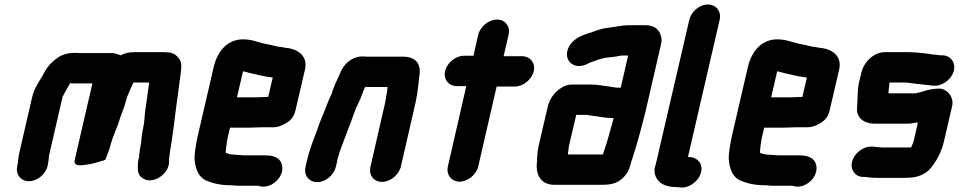

<svg xmlns="http://www.w3.org/2000/svg" viewBox="-20 -749 4265 854"><path d="M192 -11 193 -18C196 -31 197 -44 198 -57L258 -317C258 -318 259 -320 261 -323C269 -341 282 -360 291 -377V-379C298 -378 303 -378 307 -378H391L312 -36C308 -18 324 -12 343 -14C367 -16 389 -20 412 -27C430 -33 439 -33 449 -39C456 -59 464 -77 470 -97C480 -142 503 -182 515 -227C522 -248 532 -268 537 -289C541 -304 545 -319 551 -331L560 -353C566 -364 569 -372 573 -382H644L643 -378C638 -342 632 -300 627 -264C622 -235 624 -211 617 -181L611 -149C609 -127 607 -104 602 -82C601 -73 600 -64 599 -57C599 -55 598 -53 599 -51L596 -41C594 -32 593 -22 593 -10V0C593 18 598 32 612 42C656 76 732 27 732 -29V-39C731 -40 732 -42 732 -43C733 -48 734 -53 734 -58C736 -68 736 -78 738 -88C740 -95 741 -103 742 -111C745 -126 746 -144 749 -160L753 -188C757 -216 760 -249 764 -276C772 -328 778 -385 785 -432C788 -463 787 -478 770 -496C754 -513 739 -517 709 -517H578C554 -517 535 -513 517 -503C512 -505 489 -513 481 -513H338C333 -513 328 -513 320 -514C280 -514 254 -507 228 -486C204 -468 185 -445 171 -415C154 -387 132 -355 123 -317L67 -74C62 -54 61 -37 59 -21L57 -11C48 26 72 57 109 57C146 57 183 26 192 -11Z M1115 -316H1034L1061 -432C1075 -429 1088 -425 1100 -422C1127 -417 1152 -409 1180 -406L1193 -404L1173 -318C1160 -318 1129 -316 1115 -316ZM1146 -183H1199C1214 -183 1232 -189 1254 -202C1276 -215 1288 -233 1294 -257L1337 -442C1349 -502 1304 -532 1247 -537L1230 -540L1214 -542C1197 -546 1174 -552 1155 -555C1125 -562 1099 -574 1061 -574C990 -574 946 -519 930 -449L859 -142C856 -129 854 -117 852 -106C847 -74 843 -52 847 -27C852 7 864 37 893 52C923 66 960 75 1006 75H1012C1020 76 1027 77 1035 77H1128C1185 98 1251 35 1233 -20C1224 -47 1198 -58 1158 -58H1066C1057 -58 1047 -60 1036 -60C1031 -60 1015 -62 1010 -62L996 -65C992 -66 989 -67 986 -68C985 -70 984 -72 984 -75C984 -76 985 -76 984 -77C985 -82 986 -88 986 -94C988 -109 990 -126 994 -143L1003 -181H1084C1098 -181 1132 -183 1146 -183Z M1474 -7 1480 -34C1481 -39 1482 -46 1486 -57C1488 -66 1491 -75 1494 -82L1505 -112C1512 -131 1523 -160 1531 -181C1546 -216 1556 -256 1574 -290C1586 -313 1593 -340 1604 -362H1704C1703 -359 1703 -350 1702 -347C1699 -330 1697 -311 1693 -292L1628 -8C1619 29 1642 60 1679 60C1716 60 1754 29 1763 -8L1828 -291C1837 -332 1841 -373 1845 -409C1855 -464 1830 -497 1772 -497H1615C1609 -497 1603 -497 1597 -498C1547 -500 1506 -464 1490 -417C1477 -390 1464 -361 1455 -332C1454 -329 1453 -326 1451 -323C1447 -315 1443 -305 1438 -293C1422 -250 1403 -210 1389 -166C1373 -125 1356 -81 1345 -34L1339 -7C1330 30 1354 61 1391 61C1428 61 1465 30 1474 -7Z M2107 -594 2086 -501H2044C2007 -501 1969 -471 1960 -434C1951 -397 1975 -366 2012 -366H2054L1972 -8C1964 28 1988 59 2024 59C2060 59 2099 28 2107 -8L2189 -364H2270C2307 -364 2345 -395 2354 -432C2363 -469 2338 -499 2301 -499H2220L2242 -594C2251 -631 2228 -662 2191 -662C2154 -662 2116 -631 2107 -594Z M2667 -79C2666 -74 2664 -68 2662 -62H2506C2507 -71 2507 -77 2509 -87C2509 -92 2510 -96 2511 -101L2543 -238H2590L2608 -235C2639 -232 2669 -224 2701 -224H2709L2703 -199C2690 -157 2681 -115 2667 -79ZM2723 -359C2703 -362 2678 -366 2656 -369L2638 -371C2628 -372 2618 -373 2609 -373H2524C2507 -373 2491 -368 2476 -358C2447 -339 2425 -312 2416 -273L2376 -101C2368 -68 2370 -39 2367 -11C2367 35 2390 73 2446 73H2656C2697 73 2726 67 2751 42C2773 20 2780 3 2787 -27C2788 -31 2790 -36 2792 -42C2803 -76 2811 -101 2821 -138C2830 -172 2843 -217 2851 -252L2921 -556C2924 -569 2923 -582 2918 -595C2909 -620 2888 -637 2851 -637H2781C2748 -637 2714 -629 2683 -625C2648 -622 2618 -606 2588 -598C2557 -588 2523 -569 2509 -538C2490 -497 2511 -464 2541 -457C2563 -452 2583 -459 2603 -470L2604 -471C2626 -477 2648 -488 2672 -492C2696 -494 2720 -497 2744 -502H2774L2741 -359Z M3046 -661 2897 -19C2887 8 2890 31 2906 52C2921 71 2945 81 2980 83C2986 83 2992 83 2999 84L3009 85C3046 88 3086 57 3097 22C3109 -16 3086 -47 3052 -50L3040 -51L3181 -661C3190 -698 3165 -729 3128 -729C3091 -729 3055 -698 3046 -661Z M3491 -316H3410L3437 -432C3451 -429 3464 -425 3476 -422C3503 -417 3528 -409 3556 -406L3569 -404L3549 -318C3536 -318 3505 -316 3491 -316ZM3522 -183H3575C3590 -183 3608 -189 3630 -202C3652 -215 3664 -233 3670 -257L3713 -442C3725 -502 3680 -532 3623 -537L3606 -540L3590 -542C3573 -546 3550 -552 3531 -555C3501 -562 3475 -574 3437 -574C3366 -574 3322 -519 3306 -449L3235 -142C3232 -129 3230 -117 3228 -106C3223 -74 3219 -52 3223 -27C3228 7 3240 37 3269 52C3299 66 3336 75 3382 75H3388C3396 76 3403 77 3411 77H3504C3561 98 3627 35 3609 -20C3600 -47 3574 -58 3534 -58H3442C3433 -58 3423 -60 3412 -60C3407 -60 3391 -62 3386 -62L3372 -65C3368 -66 3365 -67 3362 -68C3361 -70 3360 -72 3360 -75C3360 -76 3361 -76 3360 -77C3361 -82 3362 -88 3362 -94C3364 -109 3366 -126 3370 -143L3379 -181H3460C3474 -181 3508 -183 3522 -183Z M4062 -205C4062 -203 4060 -193 4060 -191L4042 -114C4038 -107 4035 -100 4033 -94L4032 -93H3910C3899 -93 3891 -94 3880 -95L3860 -97H3854C3817 -97 3779 -66 3770 -30C3761 6 3784 38 3820 38H3827C3836 38 3846 41 3856 41C3865 42 3872 42 3879 42H4005C4043 42 4069 37 4096 20C4115 8 4123 -5 4136 -23C4154 -48 4170 -83 4178 -118L4215 -277C4224 -315 4195 -355 4156 -355C4129 -355 4101 -348 4078 -340C4069 -338 4060 -336 4052 -334H3932C3932 -343 3933 -349 3934 -359L3936 -377C3935 -379 3936 -381 3936 -382H4007C4012 -381 4016 -381 4020 -381L4040 -378C4064 -376 4079 -373 4104 -371H4108C4117 -369 4125 -368 4133 -368H4140C4176 -368 4215 -400 4223 -436C4231 -472 4207 -503 4171 -503H4165C4156 -503 4145 -506 4137 -506C4127 -506 4118 -509 4108 -510C4083 -512 4067 -516 4041 -516C4034 -517 4028 -517 4021 -517H3916C3865 -517 3822 -472 3811 -425L3801 -383C3792 -342 3796 -307 3792 -269C3788 -227 3822 -199 3869 -199H4020C4035 -199 4048 -203 4062 -205Z"/></svg>

Font: Electronic
Style: UltThkIt
Weight: 900
Version: Version 1.011